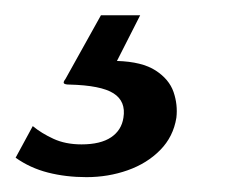

<svg xmlns="http://www.w3.org/2000/svg" viewBox="-70 -25 324 252"><path d="M43.5 207.5Q16.5 207.5 -7 201.5Q-30.5 195.5 -49.5 182L-27 140.5Q-15.5 150 0.2 157.2Q16 164.5 37 164.5Q62 164.5 75.8 155.2Q89.5 146 92 129.5Q95.5 108 79 97.5Q62.5 87 21 86Q15.5 86 14 84.5Q12.5 83 16 78.5L62.5 -5H114L83.5 55Q116.5 56 134.2 67.5Q152 79 157.8 95.8Q163.5 112.5 161.5 129.5Q157.5 154.5 140.2 172Q123 189.5 97.5 198.5Q72 207.5 43.5 207.5Z"/></svg>

Font: Public Sans Thin Medium
Style: Italic
Weight: 500
Italic angle: -8°
Version: Version 2.001